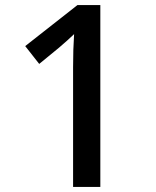

<svg xmlns="http://www.w3.org/2000/svg" viewBox="-20 -734 612 754"><path d="M374 0H267V-470Q267 -507 268 -538.5Q269 -570 271 -600Q258 -588 244 -575Q230 -562 212 -547L134 -483L79 -553L284 -714H374Z"/></svg>

Font: Noto Kufi Arabic Medium
Style: Regular
Weight: 500
Designer: Monotype Design Team, David Williams, Khaled Hosny
Foundry: Google LLC
Version: Version 2.109; ttfautohint (v1.8.4.7-5d5b)